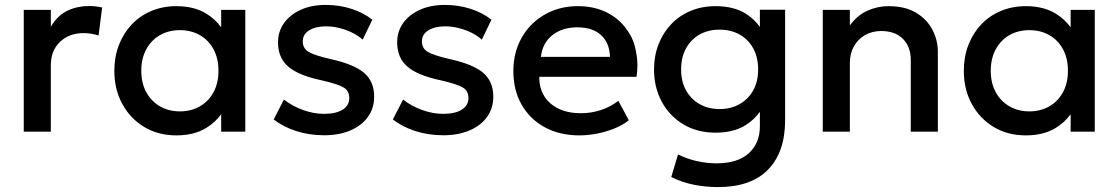

<svg xmlns="http://www.w3.org/2000/svg" viewBox="-20 -535 4544 780"><path d="M76.5 0V-495H186.5V-426.5Q214.5 -473 254.5 -491.8Q294.5 -510.5 340.5 -510.5Q355.5 -510.5 369 -509Q382.5 -507.5 395 -504.5L380.5 -391Q365.5 -395.5 350 -398Q334.5 -400.5 319 -400.5Q261.5 -400.5 224 -365.2Q186.5 -330 186.5 -269.5V0Z M696.5 15Q622.5 15 565.8 -19.2Q509 -53.5 476.8 -112.8Q444.5 -172 444.5 -247.5Q444.5 -304 463 -352Q481.5 -400 515 -435.5Q548.5 -471 595 -490.5Q641.5 -510 696.5 -510Q769.5 -510 819 -479Q855 -456.5 878.5 -424V-495H976.5V0H878.5V-71Q855 -38.5 819 -16Q769.5 15 696.5 15ZM711 -82.5Q756 -82.5 791.5 -102.8Q827 -123 847.2 -160Q867.5 -197 867.5 -247.5Q867.5 -298 847.2 -335.2Q827 -372.5 791.5 -392.5Q756 -412.5 711 -412.5Q665.5 -412.5 630.2 -392.5Q595 -372.5 574.5 -335.2Q554 -298 554 -247.5Q554 -197 574.5 -160Q595 -123 630.2 -102.8Q665.5 -82.5 711 -82.5Z M1297 14.5Q1235.5 14.5 1182 -3Q1128.5 -20.5 1092 -50L1133.5 -130.5Q1168 -103.5 1211.2 -88Q1254.5 -72.5 1296.5 -72.5Q1345 -72.5 1372 -89.5Q1399 -106.5 1399 -137Q1399 -166 1375.8 -179.8Q1352.5 -193.5 1287.5 -208.5Q1194 -228 1151.8 -263.8Q1109.5 -299.5 1109.5 -363Q1109.5 -407.5 1134.2 -441.8Q1159 -476 1202.5 -495.5Q1246 -515 1303 -515Q1358.5 -515 1407.5 -499.2Q1456.5 -483.5 1492.5 -455L1453.5 -374Q1435 -390.5 1410.5 -402.5Q1386 -414.5 1358.8 -421.2Q1331.5 -428 1304.5 -428Q1262.5 -428 1236.2 -411.8Q1210 -395.5 1210 -367Q1210 -337.5 1235 -323.5Q1260 -309.5 1321 -295.5Q1417 -274.5 1458.5 -239.5Q1500 -204.5 1500 -142.5Q1500 -95 1474.5 -59.8Q1449 -24.5 1403.2 -5Q1357.5 14.5 1297 14.5Z M1781 14.5Q1719.5 14.5 1666 -3Q1612.5 -20.5 1576 -50L1617.5 -130.5Q1652 -103.5 1695.2 -88Q1738.5 -72.5 1780.5 -72.5Q1829 -72.5 1856 -89.5Q1883 -106.5 1883 -137Q1883 -166 1859.8 -179.8Q1836.5 -193.5 1771.5 -208.5Q1678 -228 1635.8 -263.8Q1593.5 -299.5 1593.5 -363Q1593.5 -407.5 1618.2 -441.8Q1643 -476 1686.5 -495.5Q1730 -515 1787 -515Q1842.5 -515 1891.5 -499.2Q1940.5 -483.5 1976.5 -455L1937.5 -374Q1919 -390.5 1894.5 -402.5Q1870 -414.5 1842.8 -421.2Q1815.5 -428 1788.5 -428Q1746.5 -428 1720.2 -411.8Q1694 -395.5 1694 -367Q1694 -337.5 1719 -323.5Q1744 -309.5 1805 -295.5Q1901 -274.5 1942.5 -239.5Q1984 -204.5 1984 -142.5Q1984 -95 1958.5 -59.8Q1933 -24.5 1887.2 -5Q1841.5 14.5 1781 14.5Z M2334 15Q2254 15 2193.5 -17.8Q2133 -50.5 2099.2 -109.5Q2065.5 -168.5 2065.5 -246.5Q2065.5 -303.5 2085 -351.8Q2104.5 -400 2140 -435.5Q2175.5 -471 2223.2 -490.5Q2271 -510 2327.5 -510Q2389 -510 2437 -488.2Q2485 -466.5 2516.8 -427.5Q2548.5 -388.5 2559 -346.8Q2569.5 -305 2569.5 -271Q2569.5 -247.5 2566 -223H2171Q2171 -221 2171 -219Q2171 -177 2191 -144.5Q2211 -112 2249.2 -93.5Q2287.5 -75 2339.5 -75Q2381.5 -75 2420.8 -87.8Q2460 -100.5 2492 -125.5L2534.5 -46.5Q2510.5 -27 2476.5 -13.2Q2442.5 0.5 2405.5 7.8Q2368.5 15 2334 15ZM2177.5 -304H2458Q2456.5 -360 2422.2 -392Q2388 -424 2325 -424Q2264 -424 2223.8 -392Q2183.5 -360 2177.5 -304Z M2896.5 225Q2847 225 2798.8 215.5Q2750.5 206 2707 184L2734.5 92.5Q2772.5 111 2812.2 119.8Q2852 128.5 2891 128.5Q2977 128.5 3022 87.5Q3067 46.5 3067 -21.5V-81Q3044.5 -49 3009 -26.5Q2960 4 2887 4Q2812 4 2755.8 -30Q2699.5 -64 2668.2 -122.2Q2637 -180.5 2637 -253Q2637 -307.5 2655 -354.2Q2673 -401 2706 -436Q2739 -471 2785 -490.5Q2831 -510 2887 -510Q2960 -510 3009 -480Q3044.5 -457.5 3067 -425.5V-495.5H3169.5V-46Q3169.5 82.5 3100.5 153.8Q3031.5 225 2896.5 225ZM2903.5 -92Q2949 -92 2984.5 -112Q3020 -132 3040 -168Q3060 -204 3060 -253Q3060 -302 3040 -338.5Q3020 -375 2984.5 -394.8Q2949 -414.5 2903.5 -414.5Q2857.5 -414.5 2822.2 -394.8Q2787 -375 2767 -338.5Q2747 -302 2747 -253Q2747 -204 2767 -168Q2787 -132 2822.2 -112Q2857.5 -92 2903.5 -92Z M3322.5 0V-495H3432.5V-432Q3463.5 -473.5 3504.5 -491.8Q3545.5 -510 3589.5 -510Q3657.5 -510 3702 -483Q3746.5 -456 3768.2 -413.5Q3790 -371 3790 -326V0H3680V-292Q3680 -345 3648.2 -377Q3616.5 -409 3560 -409Q3523 -409 3494.2 -392.5Q3465.5 -376 3449 -346.8Q3432.5 -317.5 3432.5 -278.5V0Z M4147.5 15Q4073.5 15 4016.8 -19.2Q3960 -53.5 3927.8 -112.8Q3895.5 -172 3895.5 -247.5Q3895.5 -304 3914 -352Q3932.5 -400 3966 -435.5Q3999.5 -471 4046 -490.5Q4092.5 -510 4147.5 -510Q4220.5 -510 4270 -479Q4306 -456.5 4329.5 -424V-495H4427.5V0H4329.5V-71Q4306 -38.5 4270 -16Q4220.5 15 4147.5 15ZM4162 -82.5Q4207 -82.5 4242.5 -102.8Q4278 -123 4298.2 -160Q4318.5 -197 4318.5 -247.5Q4318.5 -298 4298.2 -335.2Q4278 -372.5 4242.5 -392.5Q4207 -412.5 4162 -412.5Q4116.5 -412.5 4081.2 -392.5Q4046 -372.5 4025.5 -335.2Q4005 -298 4005 -247.5Q4005 -197 4025.5 -160Q4046 -123 4081.2 -102.8Q4116.5 -82.5 4162 -82.5Z"/></svg>

Font: Geologica EX
Style: Regular
Weight: 400
Designer: Sindre Bremnes, Frode Helland
Foundry: Monokrom Skriftforlag AS
Version: Version 1.010;gftools[0.9.28]